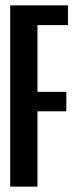

<svg xmlns="http://www.w3.org/2000/svg" viewBox="-20 -695 292 715"><path d="M18 0H119.5V-280.5H227V-353H119.5V-601.5H233V-675H18Z"/></svg>

Font: Anybody ExtraCondensed Medium
Style: Regular
Weight: 500
Width: 2
Version: Version 1.113;gftools[0.9.25]